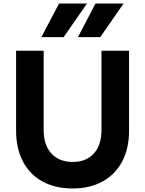

<svg xmlns="http://www.w3.org/2000/svg" viewBox="-20 -1052 821 1086"><path d="M71 -313V-765H227V-316Q227 -231 271 -183.5Q315 -136 391 -136Q467 -136 510.5 -183.5Q554 -231 554 -316V-765H710V-313Q710 -212 671 -138.5Q632 -65 560 -25.5Q488 14 391 14Q293 14 221 -25Q149 -64 110 -138Q71 -212 71 -313ZM520 -1032H679L547 -842H421ZM314 -1032H472L340 -842H214Z"/></svg>

Font: Application
Style: Bold
Weight: 700
Designer: Wei Huang
Foundry: Wei Huang
Version: Version 0.012